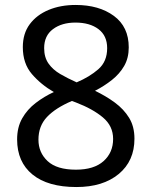

<svg xmlns="http://www.w3.org/2000/svg" viewBox="-20 -744 612 774"><path d="M285 -724Q379 -724 439 -680Q499 -636 499 -553Q499 -510 480.5 -478Q462 -446 431 -421.5Q400 -397 363 -378Q407 -357 443 -330.5Q479 -304 500.5 -269Q522 -234 522 -185Q522 -95 458.5 -42.5Q395 10 288 10Q173 10 111 -40.5Q49 -91 49 -182Q49 -231 69.5 -267Q90 -303 124 -329Q158 -355 197 -373Q145 -403 108.5 -445.5Q72 -488 72 -554Q72 -609 100 -646.5Q128 -684 176 -704Q224 -724 285 -724ZM284 -653Q229 -653 193.5 -626.5Q158 -600 158 -550Q158 -513 175.5 -488Q193 -463 223 -445.5Q253 -428 289 -412Q341 -434 376.5 -465Q412 -496 412 -550Q412 -600 377 -626.5Q342 -653 284 -653ZM135 -181Q135 -129 172 -94.5Q209 -60 286 -60Q359 -60 397.5 -94.5Q436 -129 436 -184Q436 -236 395 -270.5Q354 -305 286 -331L270 -337Q204 -309 169.5 -272.5Q135 -236 135 -181Z"/></svg>

Font: Noto Sans Takri
Style: Regular
Weight: 400
Designer: Monotype Design Team
Foundry: Monotype Imaging Inc.
Version: Version 2.003; ttfautohint (v1.8.4.7-5d5b)